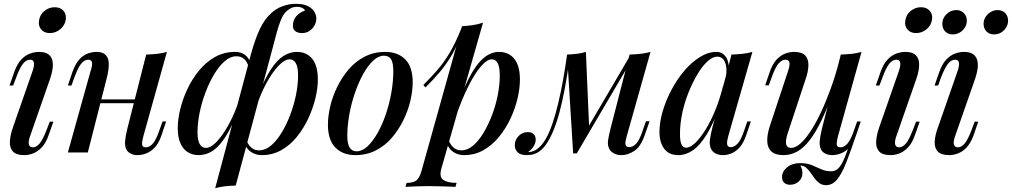

<svg xmlns="http://www.w3.org/2000/svg" viewBox="-20 -802 5323 1010"><path d="M185 -692Q189 -724 213 -744Q237 -764 268 -764Q297 -764 313.5 -745.5Q330 -727 326 -700Q322 -669 297.5 -648.5Q273 -628 242 -628Q213 -628 197 -646.5Q181 -665 185 -692ZM152 -430Q171 -488 139 -488Q117 -488 100 -465.5Q83 -443 65 -394L49 -352H30L56 -426Q71 -467 92 -489Q113 -511 137.5 -520Q162 -529 185 -529Q218 -529 235 -516Q252 -503 256 -482Q260 -461 256 -436.5Q252 -412 244 -389L138 -85Q128 -57 132 -42Q136 -27 153 -27Q171 -27 188 -46.5Q205 -66 226 -121L242 -162H261L235 -89Q221 -49 200 -27Q179 -5 155.5 4.5Q132 14 108 14Q65 14 47.5 -5.5Q30 -25 32 -58.5Q34 -92 48 -132Z M461 -279H731V-259H461ZM442 0H337L457 -430Q461 -441 463.5 -454.5Q466 -468 462.5 -478Q459 -488 444 -488Q424 -488 407 -467Q390 -446 371 -394L356 -352H337L362 -426Q377 -467 397 -489Q417 -511 440.5 -520Q464 -529 487 -529Q518 -529 533 -515.5Q548 -502 551 -481Q554 -460 550.5 -435.5Q547 -411 541 -389ZM734 -85Q727 -59 727.5 -43Q728 -27 747 -27Q768 -27 785.5 -48.5Q803 -70 820 -121L835 -163H854L829 -89Q815 -48 794 -26Q773 -4 749.5 5Q726 14 703 14Q684 14 668.5 6.5Q653 -1 645 -15Q636 -33 638 -59Q640 -85 650 -126L749 -515Q780 -516 807.5 -519Q835 -522 858 -529Z M1503 -490Q1482 -490 1456 -466.5Q1430 -443 1403.5 -402Q1377 -361 1354.5 -309Q1332 -257 1318 -200L1340 -306Q1373 -388 1405 -437Q1437 -486 1471 -507.5Q1505 -529 1541 -529Q1593 -529 1622.5 -492.5Q1652 -456 1652 -384Q1652 -338 1639 -284.5Q1626 -231 1601.5 -178.5Q1577 -126 1541.5 -82Q1506 -38 1459.5 -12Q1413 14 1357 14Q1326 14 1301.5 -2Q1277 -18 1267 -47L1275 -66Q1288 -36 1304.5 -23.5Q1321 -11 1343 -11Q1376 -11 1406 -36.5Q1436 -62 1462 -105Q1488 -148 1507.5 -200Q1527 -252 1537.5 -305Q1548 -358 1548 -404Q1548 -450 1536 -470Q1524 -490 1503 -490ZM1064 -24Q1085 -24 1110.5 -47.5Q1136 -71 1163 -113Q1190 -155 1214 -211.5Q1238 -268 1255 -334L1236 -226Q1202 -140 1169 -87Q1136 -34 1101 -10Q1066 14 1024 14Q993 14 968 -1.5Q943 -17 929 -48.5Q915 -80 915 -128Q915 -173 928 -227Q941 -281 966 -334Q991 -387 1027.5 -431.5Q1064 -476 1111.5 -502.5Q1159 -529 1217 -529Q1249 -529 1270.5 -512Q1292 -495 1299 -464L1291 -444Q1280 -478 1264 -492Q1248 -506 1223 -506Q1192 -506 1162.5 -480.5Q1133 -455 1107 -412Q1081 -369 1061 -316Q1041 -263 1030 -208.5Q1019 -154 1019 -105Q1019 -64 1030.5 -44Q1042 -24 1064 -24ZM1542 -766Q1524 -766 1510.5 -759Q1497 -752 1486 -742Q1470 -727 1457.5 -696.5Q1445 -666 1434.5 -626.5Q1424 -587 1412 -541L1220 174Q1190 175 1163 178Q1136 181 1112 188L1299 -513Q1321 -594 1346 -647.5Q1371 -701 1407 -733Q1431 -756 1465.5 -769Q1500 -782 1537 -782Q1588 -782 1616 -759.5Q1644 -737 1644 -703Q1644 -685 1634 -667.5Q1624 -650 1607.5 -639Q1591 -628 1569 -628Q1546 -628 1533 -638.5Q1520 -649 1521 -668Q1521 -696 1538.5 -716.5Q1556 -737 1584 -746Q1583 -753 1571.5 -759.5Q1560 -766 1542 -766Z M2000 -509Q1971 -509 1943 -483Q1915 -457 1890.5 -412.5Q1866 -368 1847 -313Q1828 -258 1817.5 -199Q1807 -140 1807 -87Q1807 -45 1819.5 -25.5Q1832 -6 1856 -6Q1885 -6 1913 -32Q1941 -58 1966 -102Q1991 -146 2009.5 -200.5Q2028 -255 2038.5 -314Q2049 -373 2049 -428Q2049 -472 2037 -490.5Q2025 -509 2000 -509ZM1705 -146Q1705 -190 1717 -242Q1729 -294 1754 -345Q1779 -396 1814.5 -437.5Q1850 -479 1898.5 -504Q1947 -529 2006 -529Q2073 -529 2112 -489.5Q2151 -450 2151 -369Q2151 -325 2139 -273Q2127 -221 2102 -170Q2077 -119 2041.5 -77.5Q2006 -36 1957.5 -11Q1909 14 1850 14Q1783 14 1744 -26Q1705 -66 1705 -146Z M2567 -490Q2543 -490 2513.5 -457Q2484 -424 2454 -368Q2424 -312 2397 -241Q2370 -170 2352 -94L2370 -200Q2410 -319 2447 -391Q2484 -463 2523 -496Q2562 -529 2605 -529Q2656 -529 2685.5 -492.5Q2715 -456 2715 -384Q2715 -338 2702.5 -284.5Q2690 -231 2665.5 -178.5Q2641 -126 2605 -82Q2569 -38 2523 -12Q2477 14 2420 14Q2390 14 2365.5 -2Q2341 -18 2331 -47L2339 -66Q2352 -36 2368.5 -23.5Q2385 -11 2407 -11Q2439 -11 2469 -36.5Q2499 -62 2524.5 -105Q2550 -148 2569.5 -200Q2589 -252 2599 -305Q2609 -358 2609 -404Q2609 -450 2598 -470Q2587 -490 2567 -490ZM2410 -664Q2440 -666 2468 -670Q2496 -674 2521 -683L2302 84Q2289 129 2312 144.5Q2335 160 2382 160L2376 181Q2355 180 2316 178.5Q2277 177 2234 177Q2200 177 2165 178.5Q2130 180 2113 181L2119 160Q2155 160 2171 146.5Q2187 133 2197 98ZM2207 -355Q2245 -393 2278.5 -431Q2312 -469 2343.5 -521Q2375 -573 2407 -653L2410 -637Q2389 -568 2359 -516.5Q2329 -465 2293.5 -423Q2258 -381 2218 -342Z M3277 -86Q3275 -76 3271.5 -62.5Q3268 -49 3271.5 -38.5Q3275 -28 3291 -28Q3310 -28 3328 -48Q3346 -68 3363 -122L3378 -164H3397L3371 -90Q3350 -30 3316.5 -8Q3283 14 3250 14Q3227 14 3211.5 6Q3196 -2 3187 -15Q3174 -37 3179 -66.5Q3184 -96 3192 -127L3292 -515Q3322 -516 3350 -519Q3378 -522 3402 -529ZM2975 -485Q2964 -404 2951 -335.5Q2938 -267 2923 -211Q2908 -155 2890 -112.5Q2872 -70 2852 -41.5Q2832 -13 2807 1Q2791 10 2775.5 12Q2760 14 2750 14Q2719 14 2703.5 -0.5Q2688 -15 2688 -38Q2688 -66 2708 -86.5Q2728 -107 2756 -107Q2777 -107 2787.5 -96Q2798 -85 2798 -68Q2798 -49 2786.5 -31.5Q2775 -14 2758 -2Q2759 -2 2760 -2Q2761 -2 2762 -2Q2782 -3 2803 -16Q2829 -34 2849.5 -69Q2870 -104 2886.5 -153Q2903 -202 2917 -261Q2931 -320 2942.5 -384.5Q2954 -449 2963 -514ZM2995 5 2963 -515Q2989 -516 3015 -519Q3041 -522 3062 -529L3079 -134L3014 5ZM3024 -48 3295 -510 3310 -499 3014 5Z M3589 -25Q3611 -25 3638 -51Q3665 -77 3693 -122.5Q3721 -168 3745 -228Q3769 -288 3785 -356L3767 -247Q3733 -152 3697.5 -94.5Q3662 -37 3625 -11.5Q3588 14 3549 14Q3499 14 3474 -19.5Q3449 -53 3449 -108Q3449 -158 3465.5 -215Q3482 -272 3511.5 -328Q3541 -384 3579 -429Q3617 -474 3661 -501.5Q3705 -529 3749 -529Q3783 -529 3801.5 -497.5Q3820 -466 3810 -406L3799 -400Q3806 -447 3793.5 -475.5Q3781 -504 3753 -504Q3729 -504 3702 -479.5Q3675 -455 3649.5 -412.5Q3624 -370 3602.5 -317Q3581 -264 3569 -207.5Q3557 -151 3557 -97Q3557 -57 3565.5 -41Q3574 -25 3589 -25ZM3828 -515Q3858 -516 3886 -519Q3914 -522 3938 -529L3811 -86Q3808 -75 3805.5 -61.5Q3803 -48 3806.5 -38Q3810 -28 3825 -28Q3843 -28 3861 -47.5Q3879 -67 3897 -122L3911 -163H3930L3905 -90Q3891 -49 3871 -27Q3851 -5 3828.5 4.5Q3806 14 3785 14Q3741 14 3723 -14Q3710 -36 3714.5 -67.5Q3719 -99 3728 -133Z M4190 69Q4194 76 4197.5 86Q4201 96 4201 108Q4201 136 4181.5 153Q4162 170 4136 170Q4118 170 4106 160Q4094 150 4094 129Q4094 100 4120.5 78Q4147 56 4189 56Q4224 56 4250 66.5Q4276 77 4299.5 88Q4323 99 4352 99Q4380 99 4398 74.5Q4416 50 4432.5 3Q4449 -44 4474 -111L4487 -102Q4457 -12 4433 49.5Q4409 111 4384 141.5Q4359 172 4326 172Q4305 172 4290.5 161.5Q4276 151 4265 136Q4254 121 4243.5 106Q4233 91 4220.5 80Q4208 69 4190 69ZM4374 -348Q4337 -244 4304 -174.5Q4271 -105 4238.5 -63.5Q4206 -22 4172 -4Q4138 14 4102 14Q4058 14 4037.5 -5.5Q4017 -25 4016 -59Q4015 -93 4029 -137L4126 -430Q4136 -460 4132.5 -474Q4129 -488 4111 -488Q4094 -488 4076.5 -469Q4059 -450 4039 -394L4024 -353H4005L4030 -426Q4045 -468 4066.5 -490Q4088 -512 4111.5 -520.5Q4135 -529 4156 -529Q4200 -529 4217 -509Q4234 -489 4232.5 -455.5Q4231 -422 4217 -383L4124 -102Q4098 -24 4142 -24Q4164 -24 4190 -46.5Q4216 -69 4243.5 -111Q4271 -153 4298 -210Q4325 -267 4350 -336Q4375 -405 4395 -482ZM4388 -85Q4381 -59 4381.5 -43Q4382 -27 4401 -27Q4422 -27 4439.5 -48.5Q4457 -70 4474 -121L4489 -163H4508L4483 -89Q4469 -48 4448 -26Q4427 -4 4403.5 5Q4380 14 4357 14Q4338 14 4322.5 6.5Q4307 -1 4299 -15Q4290 -33 4292 -59Q4294 -85 4304 -126L4403 -515Q4434 -516 4461.5 -519Q4489 -522 4512 -529Z M4742 -692Q4746 -724 4770 -744Q4794 -764 4825 -764Q4854 -764 4870.5 -745.5Q4887 -727 4883 -700Q4879 -669 4854.5 -648.5Q4830 -628 4799 -628Q4770 -628 4754 -646.5Q4738 -665 4742 -692ZM4709 -430Q4728 -488 4696 -488Q4674 -488 4657 -465.5Q4640 -443 4622 -394L4606 -352H4587L4613 -426Q4628 -467 4649 -489Q4670 -511 4694.5 -520Q4719 -529 4742 -529Q4775 -529 4792 -516Q4809 -503 4813 -482Q4817 -461 4813 -436.5Q4809 -412 4801 -389L4695 -85Q4685 -57 4689 -42Q4693 -27 4710 -27Q4728 -27 4745 -46.5Q4762 -66 4783 -121L4799 -162H4818L4792 -89Q4778 -49 4757 -27Q4736 -5 4712.5 4.5Q4689 14 4665 14Q4622 14 4604.5 -5.5Q4587 -25 4589 -58.5Q4591 -92 4605 -132Z M5018 -430Q5037 -488 5005 -488Q4983 -488 4966 -465.5Q4949 -443 4930 -394L4915 -352H4896L4922 -426Q4937 -467 4958 -489Q4979 -511 5003.5 -520Q5028 -529 5051 -529Q5084 -529 5100.5 -516Q5117 -503 5121.5 -482Q5126 -461 5122 -436.5Q5118 -412 5110 -389L5004 -85Q4994 -57 4998 -42Q5002 -27 5019 -27Q5037 -27 5054 -46.5Q5071 -66 5092 -121L5107 -162H5126L5101 -89Q5086 -49 5065.5 -27Q5045 -5 5021 4.5Q4997 14 4974 14Q4930 14 4912.5 -5.5Q4895 -25 4897 -58.5Q4899 -92 4914 -132ZM4937 -677Q4937 -706 4959 -727.5Q4981 -749 5011 -749Q5035 -749 5050.5 -733Q5066 -717 5066 -693Q5066 -674 5055.5 -657Q5045 -640 5028 -630.5Q5011 -621 4992 -621Q4966 -621 4951.5 -637Q4937 -653 4937 -677ZM5154 -677Q5154 -706 5176.5 -727.5Q5199 -749 5228 -749Q5253 -749 5268 -733Q5283 -717 5283 -693Q5283 -674 5272.5 -657Q5262 -640 5245.5 -630.5Q5229 -621 5209 -621Q5184 -621 5169 -637Q5154 -653 5154 -677Z"/></svg>

Font: Playfair Display Medium
Style: Italic
Weight: 500
Italic angle: -14°
Designer: Claus Eggers Sørensen
Foundry: Claus Eggers Sørensen
Version: Version 1.203